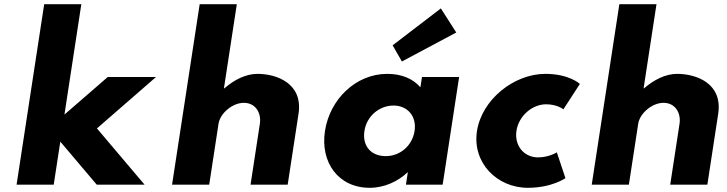

<svg xmlns="http://www.w3.org/2000/svg" viewBox="-20 -880 3463 915"><path d="M723.5 -513H493.5L287.1 -334L367.6 -860H190.6L59 0H236L267.4 -205L441 0H669L442 -268Z M800 0H977L1021.4 -290C1029.2 -341 1088.7 -390 1141.7 -390C1198.7 -390 1226.2 -341 1218.4 -290L1174 0H1351L1402.7 -338C1424.6 -481 1300.8 -528 1206.8 -528C1150.8 -528 1095.4 -499 1049.2 -459H1047.2L1108.6 -860H931.6Z M1716.7 -256C1727.5 -327 1788.2 -377 1855.2 -377C1921.2 -377 1966.5 -327 1955.7 -256C1945 -186 1887.3 -136 1818.3 -136C1746.3 -136 1706 -186 1716.7 -256ZM1528.7 -256C1505.7 -106 1592.2 15 1742.2 15C1812.2 15 1876.9 -16 1921.4 -58H1923.4L1914.5 0H2089.5L2168 -513H1991L1983.5 -464C1947.8 -505 1894.3 -528 1825.3 -528C1675.3 -528 1551.6 -406 1528.7 -256ZM1851.1 -664 1895.3 -587 2154.4 -725 2081 -840Z M2582.6 -383C2635.6 -383 2664.9 -359 2664.9 -359L2743.5 -480C2743.5 -480 2692.8 -528 2578.8 -528C2429.8 -528 2276.1 -406 2253 -255C2230.1 -105 2347.7 15 2495.7 15C2609.7 15 2674.7 -31 2674.7 -31L2633.6 -154C2633.6 -154 2596.9 -130 2543.9 -130C2476.9 -130 2430.5 -186 2441.3 -257C2452 -327 2515.6 -383 2582.6 -383Z M2800 0H2977L3021.4 -290C3029.2 -341 3088.7 -390 3141.7 -390C3198.7 -390 3226.2 -341 3218.4 -290L3174 0H3351L3402.7 -338C3424.6 -481 3300.8 -528 3206.8 -528C3150.8 -528 3095.4 -499 3049.2 -459H3047.2L3108.6 -860H2931.6Z"/></svg>

Font: Sztylet
Style: BdObl
Weight: 700
Foundry: Cannot Into Space Fonts, PlusOne Fonts
Version: Version 0.12